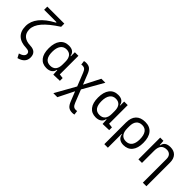

<svg xmlns="http://www.w3.org/2000/svg" viewBox="145 -1862 3227 3227"><g transform="rotate(45 1758.0 -248.5)"><path d="M374.5 234.4 336.4 162.6Q440.4 132.3 440.4 71.3Q440.4 12.7 356 9.8Q226.6 6.8 158.2 -58.1Q89.8 -123 89.8 -245.1Q89.8 -473.1 411.1 -645.5V-657.2H117.2V-732.4H521.5V-657.2Q341.8 -541 257.8 -442.9Q173.8 -344.7 173.8 -250Q173.8 -162.6 226.1 -116.2Q278.3 -69.8 377.4 -66.9Q524.4 -63 524.4 71.3Q524.4 194.8 374.5 234.4Z M835.4 9.8Q736.8 9.8 682.6 -58.3Q628.4 -126.5 628.4 -253.9Q628.4 -384.3 683.8 -455.8Q739.3 -527.3 839.8 -527.3Q902.3 -527.3 937 -500.2Q971.7 -473.1 979.5 -422.4H987.3V-517.6H1071.8V-75.2L1148.9 -65.4V0L997.1 4.9L991.2 -95.2H981.9Q975.1 -47.4 936.5 -18.8Q897.9 9.8 835.4 9.8ZM987.3 -225.1V-292.5Q987.3 -370.6 953.6 -412.1Q919.9 -453.6 856 -453.6Q787.1 -453.6 749.8 -401.6Q712.4 -349.6 712.4 -253.9Q712.4 -64 853 -64Q918.5 -64 952.9 -105.5Q987.3 -147 987.3 -225.1Z M1674.8 234.4Q1616.2 234.4 1581.8 207Q1547.4 179.7 1521 111.8L1453.6 -57.1L1313 224.6H1217.8L1421.4 -138.7L1328.6 -372.1Q1311.5 -416 1290.5 -433.3Q1269.5 -450.7 1238.3 -450.7Q1224.1 -450.7 1210 -447.3L1200.2 -521.5Q1226.1 -527.3 1248 -527.3Q1305.2 -527.3 1338.6 -501.2Q1372.1 -475.1 1397.5 -409.7L1469.2 -228.5L1616.7 -517.6H1711.9L1501.5 -147.9L1591.8 79.6Q1609.4 123.5 1630.6 140.6Q1651.9 157.7 1684.6 157.7Q1697.3 157.7 1712.9 153.8L1722.7 228.5Q1696.8 234.4 1674.8 234.4Z M2007.3 9.8Q1908.7 9.8 1854.5 -58.3Q1800.3 -126.5 1800.3 -253.9Q1800.3 -384.3 1855.7 -455.8Q1911.1 -527.3 2011.7 -527.3Q2074.2 -527.3 2108.9 -500.2Q2143.6 -473.1 2151.4 -422.4H2159.2V-517.6H2243.7V-75.2L2320.8 -65.4V0L2168.9 4.9L2163.1 -95.2H2153.8Q2147 -47.4 2108.4 -18.8Q2069.8 9.8 2007.3 9.8ZM2159.2 -225.1V-292.5Q2159.2 -370.6 2125.5 -412.1Q2091.8 -453.6 2027.8 -453.6Q1959 -453.6 1921.6 -401.6Q1884.3 -349.6 1884.3 -253.9Q1884.3 -64 2024.9 -64Q2090.3 -64 2124.8 -105.5Q2159.2 -147 2159.2 -225.1Z M2665.5 9.8Q2606.4 9.8 2568.4 -18.3Q2530.3 -46.4 2522 -102.1H2514.2V224.6H2429.7V-289.1Q2429.7 -405.3 2487.3 -466.3Q2544.9 -527.3 2654.3 -527.3Q2763.7 -527.3 2821.3 -457.3Q2878.9 -387.2 2878.9 -253.9Q2878.9 -127.4 2823.2 -58.8Q2767.6 9.8 2665.5 9.8ZM2514.2 -238.8Q2514.2 -153.3 2549.3 -108.6Q2584.5 -64 2650.4 -64Q2721.2 -64 2758.1 -112.5Q2794.9 -161.1 2794.9 -253.9Q2794.9 -351.6 2758.8 -402.6Q2722.7 -453.6 2654.3 -453.6Q2586.4 -453.6 2550.3 -410.4Q2514.2 -367.2 2514.2 -284.7Z M3345.2 224.6V-337.4Q3345.2 -393.1 3316.9 -423.3Q3288.6 -453.6 3237.3 -453.6Q3100.1 -453.6 3100.1 -291.5V0H3015.6V-517.6H3092.3L3099.1 -423.8H3107.9Q3123 -527.3 3252 -527.3Q3336.9 -527.3 3383.3 -477.5Q3429.7 -427.7 3429.7 -336.9V224.6Z"/></g></svg>

Font: Cascadia Mono NF SemiLight
Style: Regular
Weight: 350
Monospace: yes
Designer: Aaron Bell
Foundry: Saja Typeworks
Version: Version 2404.023; ttfautohint (v1.8.4)